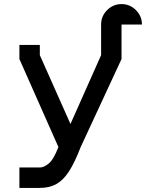

<svg xmlns="http://www.w3.org/2000/svg" viewBox="-20 -720 715 940"><path d="M575 -431 375 0Q346 75 318.5 118Q291 161 257 180.5Q223 200 175 200H75V100H175Q195 100 218 81Q242 62 266 0L75 -431V-500H175V-450L325 -113L475 -450V-600Q475 -641 504.5 -670.5Q534 -700 575 -700Q616 -700 645.5 -670.5Q675 -641 675 -600H575Z"/></svg>

Font: Monoikos Medium
Style: Regular
Weight: 500
Designer: Brian Krent
Version: Version 0.088